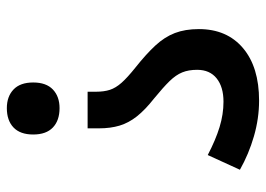

<svg xmlns="http://www.w3.org/2000/svg" viewBox="-128 -636 777 561"><g transform="rotate(90 260.5 -355.5)"><path d="M248 -223V-248Q248 -271 242.5 -288Q237 -305 222 -322Q207 -339 177 -363Q138 -394 113 -421Q88 -448 76.5 -478Q65 -508 65 -548Q65 -630 120.5 -677Q176 -724 274 -724Q326 -724 378 -709Q430 -694 476 -668L433 -574Q389 -597 351.5 -608.5Q314 -620 277 -620Q234 -620 209 -600Q184 -580 184 -543Q184 -518 191.5 -499.5Q199 -481 217 -462.5Q235 -444 268 -417Q301 -391 320 -367Q339 -343 347 -316.5Q355 -290 355 -256V-223ZM296 13Q262 13 241.5 -6.5Q221 -26 221 -64Q221 -102 241.5 -121.5Q262 -141 296 -141Q332 -141 352.5 -121.5Q373 -102 373 -64Q373 -26 352.5 -6.5Q332 13 296 13Z"/></g></svg>

Font: Noto Sans Hanifi Rohingya SemiBold
Style: Regular
Weight: 600
Version: Version 2.101